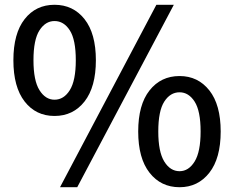

<svg xmlns="http://www.w3.org/2000/svg" viewBox="-20 -770 979 803"><path d="M208 -285Q130 -285 83 -345.5Q36 -406 36 -518Q36 -630 83 -690Q130 -750 208 -750Q286 -750 333.5 -690Q381 -630 381 -518Q381 -406 333.5 -345.5Q286 -285 208 -285ZM208 -353Q247 -353 272 -393Q297 -433 297 -518Q297 -604 272 -643Q247 -682 208 -682Q170 -682 145 -643Q120 -604 120 -518Q120 -433 145 -393Q170 -353 208 -353ZM634 -750H707L303 13H231ZM731 13Q653 13 605.5 -47.5Q558 -108 558 -220Q558 -332 605.5 -392Q653 -452 731 -452Q808 -452 855.5 -392Q903 -332 903 -220Q903 -108 855.5 -47.5Q808 13 731 13ZM731 -54Q769 -54 794 -94.5Q819 -135 819 -220Q819 -306 794 -345Q769 -384 731 -384Q692 -384 667 -345Q642 -306 642 -220Q642 -135 667 -94.5Q692 -54 731 -54Z"/></svg>

Font: Kinto Sans Med
Style: Regular
Weight: 500
Designer: Authors: Ryoko NISHIZUKA  (kana & ideographs); Paul D. Hunt (Latin, Greek & Cyrillic); Wenlong ZHANG  (bopomofo); Sandol
Foundry: Adobe Systems Incorporated, ookami Inc.
Version: Version 0.001